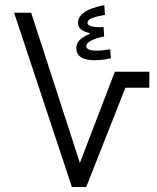

<svg xmlns="http://www.w3.org/2000/svg" viewBox="-20 -744 626 764"><path d="M266.1 0 36.1 -693.4H104L297.9 -95.7L437 -458.5H574.2V-395H479L323.2 0ZM356 -504.4Q283.7 -504.4 283.7 -553.2Q283.7 -570.3 295.9 -583.5Q308.1 -596.7 336.4 -608.9V-612.8Q315.4 -616.7 303 -626.7Q290.5 -636.7 290.5 -654.3Q290.5 -675.8 313.2 -693.6Q335.9 -711.4 395 -723.6L397.5 -685.1Q356.9 -677.2 342.5 -670.4Q328.1 -663.6 328.1 -653.3Q328.1 -644 343.3 -639.6Q355 -635.7 377.4 -635.7Q384.3 -635.7 392.1 -636.2L394.5 -599.1Q323.2 -583.5 323.2 -560.5Q323.2 -542.5 365.2 -542.5Q379.4 -542.5 392.1 -544.2Q404.8 -545.9 418.5 -547.9L421.4 -512.2Q390.1 -504.4 356 -504.4Z"/></svg>

Font: CaskaydiaCove NFP Light
Style: Regular
Weight: 300
Designer: Aaron Bell
Foundry: Saja Typeworks
Version: Version 2111.001; VTT 6.35;Nerd Fonts 3.1.1